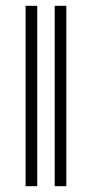

<svg xmlns="http://www.w3.org/2000/svg" viewBox="-20 -640 316 660"><path d="M68 -620H108V0H68ZM168 -620H208V0H168Z"/></svg>

Font: Judson
Style: Regular
Weight: 400
Version: Version 20110429